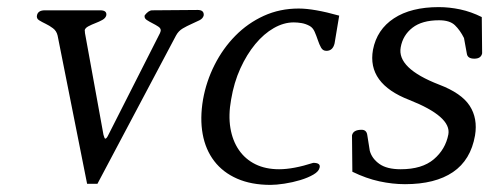

<svg xmlns="http://www.w3.org/2000/svg" viewBox="-20 -517 1387 540"><path d="M553 -474Q551 -465 541 -460Q531 -455 518.5 -449.5Q506 -444 494 -437Q482 -430 475 -417L254 0H225L142 -417Q139 -430 129 -437.5Q119 -445 108.5 -450Q98 -455 90 -460Q82 -465 84 -474Q87 -488 106 -488H262Q281 -488 279 -474Q277 -466 268 -461Q259 -456 248.5 -452Q238 -448 228.5 -443Q219 -438 218 -431Q218 -433 218.5 -431Q219 -429 219 -424L271 -138Q274 -127 276 -127Q280 -127 285 -138L430 -424Q430 -424 432 -430Q433 -437 425.5 -442Q418 -447 409 -451.5Q400 -456 392.5 -461Q385 -466 387 -474Q398 -488 408 -488L536 -489Q554 -489 553 -474Z M879 -46Q877 -35 861.5 -26Q846 -17 824.5 -10.5Q803 -4 780 -0.5Q757 3 741 3Q687 3 647 -14.5Q607 -32 582.5 -64Q558 -96 550 -140Q542 -184 551 -237Q560 -288 583.5 -334.5Q607 -381 642 -416.5Q677 -452 722 -472.5Q767 -493 820 -493Q863 -493 934 -473L921 -395Q916 -374 898 -374Q888 -374 883 -383Q878 -392 874 -404Q870 -416 865 -427.5Q860 -439 851 -444Q840 -450 828.5 -452Q817 -454 806 -454Q778 -454 750 -438Q722 -422 698 -393Q674 -364 656 -324.5Q638 -285 630 -237Q622 -193 628 -157Q634 -121 652 -95Q670 -69 698.5 -55Q727 -41 765 -41Q805 -41 861 -59Q882 -59 879 -46Z M1316 -136Q1304 -67 1254 -33Q1204 1 1119 1Q1084 1 1047 -7Q1010 -15 971 -34L970 -136Q973 -152 997 -152Q1011 -152 1013 -137L1020 -93Q1026 -71 1047 -56Q1068 -41 1107 -41Q1167 -41 1200 -69Q1233 -97 1241 -139Q1250 -189 1131 -236Q1012 -282 1029 -377Q1040 -434 1088 -465.5Q1136 -497 1214 -497Q1244 -497 1274.5 -490.5Q1305 -484 1335 -469L1336 -367Q1333 -352 1314 -352Q1295 -352 1293 -366L1285 -410Q1274 -432 1259.5 -446Q1245 -460 1215 -460Q1167 -460 1140 -439Q1113 -418 1107 -384Q1096 -325 1215 -279Q1278 -255 1301 -219.5Q1324 -184 1316 -136Z"/></svg>

Font: Jura
Style: Italic
Weight: 400
Designer: Ed Merritt
Foundry: Ten by Twenty
Version: Version 1.007